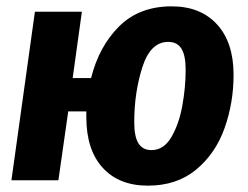

<svg xmlns="http://www.w3.org/2000/svg" viewBox="-20 -568 781 605"><path d="M716 -332Q716 -244 687.5 -164Q659 -84 598 -33.5Q537 17 446 17Q355 17 303.5 -39.5Q252 -96 252 -199V-217H195L164 0H16L90 -531H238L209 -322H267Q292 -422 355.5 -485Q419 -548 521 -548Q612 -548 664 -491Q716 -434 716 -332ZM565 -348Q565 -394 551.5 -415Q538 -436 510 -436Q454 -436 428.5 -356Q403 -276 403 -183Q403 -137 416.5 -116Q430 -95 457 -95Q496 -95 520 -136Q544 -177 554.5 -235Q565 -293 565 -348Z"/></svg>

Font: Fira Sans Condensed
Style: Bold Italic
Weight: 700
Width: 3
Italic angle: -8°
Designer: Carrois Corporate & Edenspiekermann AG
Foundry: Carrois Corporate GbR & Edenspiekermann AG
Version: Version 4.203